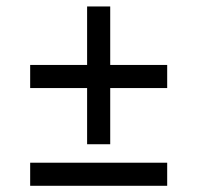

<svg xmlns="http://www.w3.org/2000/svg" viewBox="-20 -687 626 609"><path d="M75.7 -170.9H510.3V-97.7H75.7ZM75.7 -481H256.3V-666.5H329.6V-481H510.3V-407.7H329.6V-229.5H256.3V-407.7H75.7Z"/></svg>

Font: Andika Compact
Style: Regular
Weight: 400
Designer: Victor Gaultney, Annie Olsen, Julie Remington, Don Collingsworth, Eric Hays, Becca Hirsbrunner
Foundry: SIL International
Version: Version 5.000 ; LnSpcTght